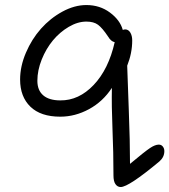

<svg xmlns="http://www.w3.org/2000/svg" viewBox="-20 -523 675 765"><path d="M460.9 222.2Q448.2 222.2 440.2 210.9Q432.1 199.7 432.1 175.8Q432.1 85.4 428.2 -8.1Q424.3 -101.6 425.8 -172.9Q390.1 -118.2 334.7 -88.1Q279.3 -58.1 220.2 -58.1Q142.1 -58.1 101.1 -97.9Q60.1 -137.7 60.1 -206.1Q60.1 -258.8 83.3 -313Q106.4 -367.2 143.3 -408.7Q180.2 -450.2 228.5 -476.6Q276.9 -502.9 324.2 -502.9Q377.9 -502.9 418.2 -472.9Q458.5 -442.9 469.2 -403.8Q475.1 -405.8 479 -405.8Q491.7 -405.8 499.3 -393.1Q506.8 -380.4 506.8 -361.8Q506.8 -311.5 486.8 -261.2Q488.3 -205.6 493.2 -82.8Q498 40 498 129.9Q557.6 80.1 577.9 66.7Q598.1 53.2 612.8 53.2Q622.6 53.2 628.7 60.8Q634.8 68.4 634.8 79.1Q634.8 103 615.2 120.1Q492.7 222.2 460.9 222.2ZM128.9 -201.2Q128.9 -163.1 152.3 -143.1Q175.8 -123 220.2 -123Q293.9 -122.1 353.3 -184.6Q412.6 -247.1 437 -355Q422.4 -357.4 410.2 -377.9Q387.7 -411.6 370.6 -424.3Q353.5 -437 324.2 -437Q289.6 -437 253.9 -416Q218.3 -395 190.9 -362.1Q163.6 -329.1 146.2 -285.9Q128.9 -242.7 128.9 -201.2Z"/></svg>

Font: Shantell Sans Irregular Bouncy
Style: Regular
Weight: 300
Designer: Stephen Nixon, Anya Danilova, Shantell Martin
Foundry: Arrow Type
Version: Version 1.006;[9816181b4]